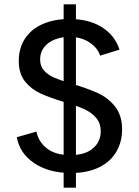

<svg xmlns="http://www.w3.org/2000/svg" viewBox="-20 -795 644 890"><path d="M58 -159 149 -185Q158 -138 197.5 -107Q237 -76 306 -76Q374 -76 410.5 -107Q447 -138 447 -187Q447 -222 427 -247Q407 -272 371.5 -288.5Q336 -305 281 -321Q211 -342 167.5 -362Q124 -382 95.5 -418Q67 -454 67 -512Q67 -573 96.5 -617Q126 -661 179 -684Q232 -707 302 -707Q391 -707 451.5 -669.5Q512 -632 534 -565L444 -537Q433 -573 394.5 -598.5Q356 -624 302 -624Q264 -624 233 -611.5Q202 -599 184 -575.5Q166 -552 166 -520Q166 -488 184.5 -467.5Q203 -447 232.5 -434.5Q262 -422 313 -407Q386 -385 433.5 -363.5Q481 -342 513.5 -301Q546 -260 546 -195Q546 -138 519.5 -92Q493 -46 439.5 -19.5Q386 7 309 7Q207 7 139 -38.5Q71 -84 58 -159ZM275 -775H332V75H275Z"/></svg>

Font: AF Albert Sans Medium
Style: Regular
Weight: 500
Designer: Andreas Rasmussen
Foundry: a.Foundry
Version: Version 1.300;Glyphs 3.2 (3231)